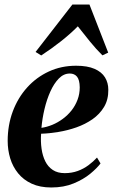

<svg xmlns="http://www.w3.org/2000/svg" viewBox="-20 -819 503 850"><path d="M425 -95.5Q410 -75 379.8 -50Q349.5 -25 306 -7Q262.5 11 207 11Q157 11 120.5 -5.8Q84 -22.5 60.2 -51.8Q36.5 -81 25.2 -118Q14 -155 14 -195Q14 -265 36.5 -325.5Q59 -386 100 -431.5Q141 -477 196.2 -502.5Q251.5 -528 317 -528Q367 -528 398.5 -514.2Q430 -500.5 444.8 -476.5Q459.5 -452.5 459.5 -421.5Q460 -378 440.8 -345.8Q421.5 -313.5 389.5 -291.2Q357.5 -269 318.5 -255.2Q279.5 -241.5 238.5 -234.8Q197.5 -228 162 -227Q159.5 -192 164 -160.5Q168.5 -129 180.5 -104.8Q192.5 -80.5 213.8 -66.5Q235 -52.5 266.5 -52.5Q297.5 -52.5 323.8 -62Q350 -71.5 371.5 -87.5Q393 -103.5 409.5 -121.5ZM289 -493.5Q262 -493.5 240.5 -471.5Q219 -449.5 203 -414Q187 -378.5 177 -336.2Q167 -294 163.5 -253Q187.5 -256.5 211.8 -266.5Q236 -276.5 258 -292.8Q280 -309 296.8 -330.2Q313.5 -351.5 323.2 -377.2Q333 -403 333 -432.5Q332.5 -465.5 321 -479.5Q309.5 -493.5 289 -493.5ZM162.5 -573.5 137.5 -589 300.5 -799H376L459 -586L433.5 -574Q405.5 -601.5 378.2 -635.2Q351 -669 324.5 -702.5Q292 -669.5 250.2 -636.5Q208.5 -603.5 162.5 -573.5Z"/></svg>

Font: Merriweather 120pt
Style: Bold Italic
Weight: 700
Italic angle: -7.8°
Version: Version 2.101